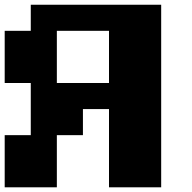

<svg xmlns="http://www.w3.org/2000/svg" viewBox="-20 -798 818 818"><path d="M111.1 -444.4H0V-666.7H111.1V-777.8H666.7V0H444.4V-333.3H333.3V-222.2H222.2V0H0V-222.2H111.1ZM222.2 -444.4H444.4V-666.7H222.2Z"/></svg>

Font: Pixeloid Sans
Style: Bold
Weight: 700
Monospace: yes
Designer: GGBot
Version: 0.3